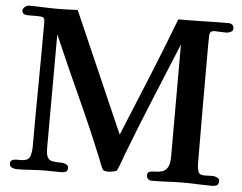

<svg xmlns="http://www.w3.org/2000/svg" viewBox="-52 -811 1105 876"><g transform="rotate(5 500.0 -373.0)"><path d="M984 -723Q984 -713 973 -708Q962 -703 953 -703Q940 -703 926 -704Q912 -705 898 -705Q881 -705 877 -689Q877 -687 876.5 -670Q876 -653 876 -635.5Q876 -618 876 -612V-350Q876 -286 876.5 -222.5Q877 -159 877 -95Q877 -77 882 -61Q887 -45 910 -45Q920 -45 930 -45.5Q940 -46 950 -46Q958 -46 969 -41Q980 -36 980 -26Q980 -11 972 -6Q964 -1 950 -1Q917 -1 884 -2.5Q851 -4 818 -4Q781 -4 745 -2Q709 0 672 0Q662 0 656 -6.5Q650 -13 650 -23Q650 -37 660.5 -40Q671 -43 686 -43Q701 -43 716 -47Q731 -51 741.5 -66.5Q752 -82 752 -118V-631Q699 -501 645.5 -372Q592 -243 542 -112Q535 -92 527.5 -72Q520 -52 511 -32Q490 -24 471 -24Q465 -24 459 -25Q453 -26 448 -30Q443 -36 436 -55Q429 -74 425 -83Q369 -220 307 -355.5Q245 -491 186 -628Q186 -498 185.5 -368Q185 -238 185 -108Q185 -78 192 -65Q199 -52 215 -49Q231 -46 258 -46Q267 -46 277.5 -41Q288 -36 288 -25Q288 -10 278 -6.5Q268 -3 256 -3Q239 -3 221.5 -3.5Q204 -4 187 -4Q154 -4 120.5 -1.5Q87 1 54 1Q44 1 33 -4Q22 -9 22 -22Q22 -34 30.5 -38Q39 -42 50 -42Q61 -42 69 -42Q104 -42 111.5 -61.5Q119 -81 119 -110Q119 -252 120.5 -394.5Q122 -537 122 -679Q122 -696 114.5 -699.5Q107 -703 92 -703Q79 -703 67 -703Q55 -703 42 -703Q32 -703 25 -708Q18 -713 18 -723Q18 -731 27 -739Q36 -747 43 -747Q76 -747 109.5 -745.5Q143 -744 176 -744Q223 -744 269 -747L509 -198H510Q566 -334 622 -470.5Q678 -607 730 -744Q788 -744 845 -745.5Q902 -747 960 -747Q984 -747 984 -723Z"/></g></svg>

Font: Kaisei HarunoUmi
Style: Bold
Weight: 700
Designer: Font-Kai, 金井和夫
Foundry: KAZUO KANAI
Version: Version 5.003